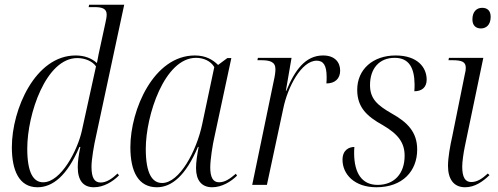

<svg xmlns="http://www.w3.org/2000/svg" viewBox="-20 -780 2103 810"><path d="M138 10C202 10 263 -38 315 -160H319C312 -127 308 -99 308 -75C308 -19 331 10 376 10C417 10 455 -13 482 -40L476 -48C453 -26 429 -10 405 -10C378 -10 366 -30 366 -77C366 -108 377 -171 385 -205L504 -760H356L354 -750H380C413 -750 430 -742 430 -719C430 -709 428 -698 425 -685L404 -588C399 -565 393 -539 389 -514C367 -534 337 -546 299 -546C129 -546 30 -319 30 -159C30 -62 60 10 138 10ZM162 -11C122 -11 95 -49 95 -153C95 -299 174 -535 306 -535C338 -535 370 -522 385 -500L325 -227C307 -147 238 -11 162 -11Z M642 10C705 10 764 -40 815 -160H818C812 -128 807 -97 807 -71C807 -20 830 10 875 10C916 10 955 -14 980 -39L975 -47C948 -24 928 -11 904 -11C878 -11 867 -33 867 -74C867 -105 877 -171 885 -204L956 -535H939L900 -506C878 -528 848 -546 802 -546C629 -546 530 -318 530 -159C530 -54 565 10 642 10ZM664 -8C623 -8 595 -46 595 -152C595 -293 674 -536 807 -536C838 -536 869 -523 884 -497L833 -256C809 -142 737 -8 664 -8Z M1135 -439 1044 0H1106L1175 -322C1193 -411 1251 -524 1316 -524C1344 -524 1358 -505 1358 -455C1358 -447 1358 -438 1357 -428C1393 -428 1415 -448 1415 -482C1415 -516 1394 -546 1343 -546C1269 -546 1224 -485 1188 -397H1186L1210 -536H1068L1066 -526H1080C1118 -526 1142 -520 1142 -488C1142 -478 1140 -460 1135 -439Z M1568 10C1678 10 1740 -58 1740 -149C1740 -223 1699 -264 1633 -301C1572 -336 1541 -363 1541 -421C1541 -491 1580 -536 1645 -536C1707 -536 1728 -492 1729 -425C1729 -416 1729 -406 1728 -395C1759 -395 1780 -411 1780 -444C1780 -495 1742 -546 1649 -546C1554 -546 1487 -488 1487 -401C1487 -327 1528 -289 1595 -252C1660 -214 1687 -178 1687 -123C1687 -47 1643 0 1573 0C1505 0 1475 -52 1474 -131C1474 -140 1474 -150 1475 -160C1452 -160 1425 -147 1425 -106C1425 -45 1475 10 1568 10Z M2009 -660C2030 -660 2050 -674 2050 -709C2050 -736 2035 -747 2014 -747C1990 -747 1973 -730 1973 -698C1973 -672 1988 -660 2009 -660ZM1942 10C1983 10 2017 -14 2045 -41L2038 -48C2014 -26 1993 -12 1968 -12C1942 -12 1930 -33 1930 -77C1930 -97 1935 -133 1941 -162L2019 -536H1874L1872 -526H1887C1929 -526 1945 -519 1945 -494C1945 -486 1944 -477 1941 -467L1888 -205C1879 -165 1870 -116 1870 -80C1870 -26 1893 10 1942 10Z"/></svg>

Font: Noto Serif Display SemiCondensed Light
Style: Italic
Weight: 300
Width: 4
Italic angle: -12°
Designer: Monotype Design Team
Foundry: Monotype Imaging Inc.
Version: Version 2.009